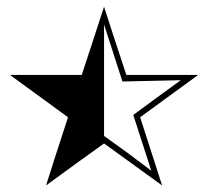

<svg xmlns="http://www.w3.org/2000/svg" viewBox="-20 -653 610 572"><path d="M182.6 -303.7Q218.8 -278.3 290 -225.6Q232.4 -184.6 117.2 -100.6Q138.7 -168.9 182.6 -303.7ZM223.6 -429.7Q246.1 -498 290 -632.8Q311.5 -565.4 356.4 -429.7Q427.7 -429.7 570.3 -429.7Q512.7 -387.7 397.5 -303.7Q418.9 -236.3 462.9 -100.6Q405.3 -142.6 290 -225.6Q253.9 -252 182.6 -303.7Q125 -345.7 9.8 -429.7Q81.1 -429.7 223.6 -429.7ZM182.6 -303.7Q218.8 -278.3 290 -225.6Q232.4 -184.6 117.2 -100.6Q138.7 -168.9 182.6 -303.7ZM430.7 -144.5Q413.1 -200.2 377 -310.5Q412.1 -336.9 447.3 -362.3Q483.4 -388.7 518.6 -414.1Q475.6 -413.1 431.6 -412.1Q388.7 -411.1 344.7 -410.2Q331.1 -453.1 317.4 -495.1Q303.7 -537.1 290 -580.1Q290 -497.1 290 -414.1Q290 -331.1 290 -248Q325.2 -222.7 360.4 -197.3Q395.5 -170.9 430.7 -144.5Z"/></svg>

Font: MoeStarsMC
Style: Regular
Weight: 400
Version: Version 1.0